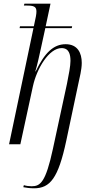

<svg xmlns="http://www.w3.org/2000/svg" viewBox="-20 -780 500 1038"><path d="M164 238C251 238 295 183 338 -18L403 -325C410 -359 422 -403 422 -440C422 -493 400 -541 335 -541C269 -541 221 -494 173 -394H171C181 -426 193 -481 201 -518L225 -628H368L370 -638H227L253 -760H112L109 -750H123C162 -750 177 -745 177 -718C177 -704 174 -687 163 -638H88L86 -628H161L29 0H90L158 -314C179 -410 245 -520 313 -520C353 -520 361 -486 361 -451C361 -423 352 -377 342 -327L266 25C227 206 198 227 151 227C137 227 121 225 109 221L106 232C122 235 141 238 164 238Z"/></svg>

Font: Noto Serif Display Condensed Light
Style: Italic
Weight: 300
Width: 3
Italic angle: -12°
Designer: Monotype Design Team
Foundry: Monotype Imaging Inc.
Version: Version 2.009